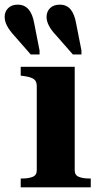

<svg xmlns="http://www.w3.org/2000/svg" viewBox="-62 -805 429 825"><path d="M265 -705 288 -588V-571H251L181 -651Q158 -675 148 -695Q138 -715 138 -732Q138 -755 153 -770Q168 -785 195 -785Q224 -785 241 -765Q258 -745 265 -705ZM85 -705 108 -588V-571H70L0 -651Q-22 -675 -32 -694.5Q-42 -714 -42 -733Q-42 -755 -27 -770Q-12 -785 14 -785Q43 -785 60.5 -765Q78 -745 85 -705ZM259 -518V-73Q259 -52 277 -45Q295 -38 322 -38H328V0H27V-38H33Q60 -38 78 -45Q96 -52 96 -73V-435Q96 -456 83.5 -465Q71 -474 42 -478L27 -480V-518Z"/></svg>

Font: Roboto Serif 120pt Expanded SemiBold
Style: Regular
Weight: 600
Width: 7
Designer: Greg Gazdowicz
Foundry: Commercial Type
Version: Version 1.008